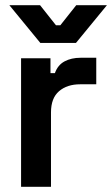

<svg xmlns="http://www.w3.org/2000/svg" viewBox="-20 -718 431 738"><path d="M61 0V-494H174V-437H191Q202 -468 228 -482Q254 -496 290 -496H350V-394H288Q238 -394 207 -367.5Q176 -341 176 -286V0ZM135 -553 16 -698H134L195 -621H212L273 -698H391L272 -553Z"/></svg>

Font: Space Grotesk Frontify SemiBold
Style: Regular
Weight: 600
Designer: Florian Karsten
Version: Version 2.000